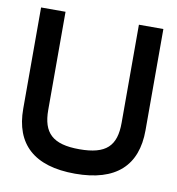

<svg xmlns="http://www.w3.org/2000/svg" viewBox="-71 -644 664 719"><g transform="rotate(10 261.5 -284.5)"><path d="M28 -195C28 -61 105 11 261 11C417 11 493 -61 493 -195V-580H400V-207C400 -119 363 -82 261 -82C159 -82 121 -120 121 -207V-580H28Z"/></g></svg>

Font: Charger Sport
Style: BdExt
Weight: 700
Designer: Jasper
Foundry: Cannot Into Space Fonts
Version: Version 1.1